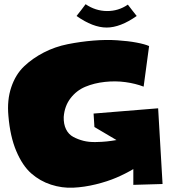

<svg xmlns="http://www.w3.org/2000/svg" viewBox="-20 -922 810 913"><path d="M630 -846Q552 -791 487 -791Q422 -791 344 -846Q350 -853 366 -874Q382 -895 387 -902Q434 -870 488.5 -869.5Q543 -869 588 -900Q594 -892 609.5 -872Q625 -852 630 -846ZM732 -407 753 -47 614 -43V-118Q577 -96 534 -77.5Q491 -59 436 -45.5Q381 -32 328 -29.5Q275 -27 222.5 -44Q170 -61 128.5 -97.5Q87 -134 57.5 -203.5Q28 -273 20 -371Q13 -446 33.5 -507Q54 -568 94.5 -606.5Q135 -645 188.5 -672.5Q242 -700 302.5 -712Q363 -724 423.5 -729Q484 -734 537 -730.5Q590 -727 629.5 -719.5Q669 -712 689 -703L663 -510Q624 -525 576.5 -531.5Q529 -538 478.5 -532.5Q428 -527 386 -509.5Q344 -492 315.5 -455Q287 -418 283 -366Q282 -332 294 -307.5Q306 -283 328.5 -271Q351 -259 376.5 -252.5Q402 -246 433.5 -246.5Q465 -247 488 -249.5Q511 -252 534 -256L429 -318L425 -382Z"/></svg>

Font: LONDON PRESLEY
Style: Regular
Weight: 400
Version: Version 001.000